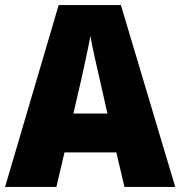

<svg xmlns="http://www.w3.org/2000/svg" viewBox="-20 -736 710 756"><path d="M470 0H670L456 -716H211L0 0H202L234 -136H438ZM373 -422 403 -289H269L300 -423C311 -472 328 -550 336 -595C343 -550 363 -466 373 -422Z"/></svg>

Font: Noto Sans Kannada SemiCondensed Black
Style: Regular
Weight: 900
Width: 4
Designer: Jelle Bosma - Monotype Design Team
Foundry: Monotype Imaging Inc.
Version: Version 2.005